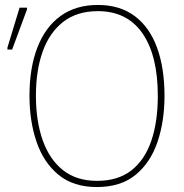

<svg xmlns="http://www.w3.org/2000/svg" viewBox="-20 -745 744 775"><path d="M644 -358Q644 -255 615.5 -171.5Q587 -88 527 -39Q467 10 371 10Q276 10 216 -39.5Q156 -89 127.5 -172.5Q99 -256 99 -359Q99 -471 131 -553.5Q163 -636 224.5 -680.5Q286 -725 375 -725Q464 -725 524 -680Q584 -635 614 -552.5Q644 -470 644 -358ZM125 -359Q125 -256 152.5 -178.5Q180 -101 234.5 -58Q289 -15 372 -15Q456 -15 510 -57Q564 -99 590.5 -176Q617 -253 617 -358Q617 -521 555 -610.5Q493 -700 375 -700Q291 -700 235.5 -657Q180 -614 152.5 -537.5Q125 -461 125 -359ZM10 -545V-553L59 -714H89V-707L29 -545Z"/></svg>

Font: Noto Sans SemiCondensed Thin
Style: Regular
Weight: 100
Width: 4
Designer: Monotype Design Team
Foundry: Monotype Imaging Inc.
Version: Version 2.013; ttfautohint (v1.8.4.7-5d5b)